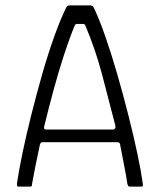

<svg xmlns="http://www.w3.org/2000/svg" viewBox="-20 -693 594 713"><path d="M49 0Q44 0 43.5 -2.5Q43 -5 43 -12Q50 -60 64 -127Q78 -194 97 -269.5Q116 -345 137.5 -420Q159 -495 182 -559Q205 -623 226 -665Q228 -669 231 -671Q234 -673 237 -673H316Q320 -672 323 -671Q326 -670 328 -665Q348 -624 370.5 -559.5Q393 -495 415 -419Q437 -343 456.5 -266Q476 -189 490 -123Q504 -57 510 -13Q511 -5 510.5 -2.5Q510 0 505 0H461Q458 0 456.5 -2Q455 -4 453 -10Q449 -38 441.5 -76Q434 -114 426 -156Q425 -162 422 -163.5Q419 -165 413 -165H139Q134 -165 132 -163Q130 -161 128 -155Q119 -114 111.5 -76Q104 -38 99 -10Q99 -4 97.5 -2Q96 0 92 0ZM151 -212H400Q404 -212 407 -215.5Q410 -219 408 -228Q384 -322 359 -416.5Q334 -511 297 -598Q295 -604 288 -604H266Q259 -604 257 -597Q239 -554 218.5 -491.5Q198 -429 179 -359Q160 -289 144 -223Q143 -220 144 -216Q145 -212 151 -212Z"/></svg>

Font: Glory Light
Style: Regular
Weight: 300
Version: Version 1.011